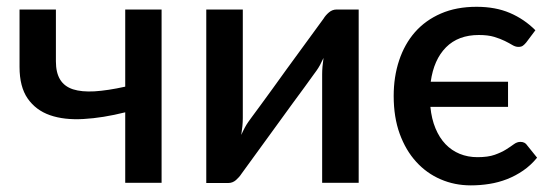

<svg xmlns="http://www.w3.org/2000/svg" viewBox="-20 -538 1626 565"><path d="M455.5 0V-510H348.5V-283C313.8 -275.3 283.8 -270.8 258.2 -269.2C232.8 -267.8 211.6 -269.8 194.8 -275.2C177.9 -280.8 165.3 -290.2 157 -303.8C148.7 -317.2 144.5 -335.2 144.5 -357.5V-510H37.5V-341C37.5 -302 45.5 -271 61.5 -248C77.5 -225 99.4 -208.7 127.2 -199C155.1 -189.3 187.9 -185.6 225.8 -187.8C263.6 -189.9 304.5 -196.5 348.5 -207.5V0Z M587 0.5H652C660.3 0.5 667.8 -2.4 674.5 -8.2C681.2 -14.1 686.5 -20.2 690.5 -26.5C730.8 -82.2 767.2 -132.2 799.5 -176.5C813.2 -195.5 826.7 -214.1 840 -232.3C853.3 -250.4 865.3 -266.7 875.8 -281C886.3 -295.3 894.8 -307.1 901.3 -316.3C907.8 -325.4 911.3 -330.3 912 -331C915.3 -335.7 918.7 -341.1 922 -347.2C925.3 -353.4 928.7 -360.2 932 -367.5C930.7 -358.8 929.7 -350.3 929 -342C928.3 -333.7 928 -326.2 928 -319.5V0H1035.5V-510H970.5C962.2 -510 954.7 -507.2 948 -501.5C941.3 -495.8 936 -489.7 932 -483C891.3 -427.3 854.8 -377.3 822.5 -333C808.8 -314 795.4 -295.4 782.3 -277.2C769.1 -259.1 757.3 -242.8 746.8 -228.5C736.3 -214.2 727.7 -202.5 721 -193.5C714.3 -184.5 710.8 -179.7 710.5 -179C703.5 -169 696.7 -156.3 690 -141C691.3 -149.7 692.4 -158.2 693.3 -166.8C694.1 -175.2 694.5 -183.2 694.5 -190.5V-510H587Z M1528.5 -413 1555.5 -449C1533.5 -471 1508.4 -488 1480.2 -500C1452.1 -512 1419.5 -518 1382.5 -518C1342.8 -518 1307.8 -511.4 1277.5 -498.2C1247.2 -485.1 1221.8 -466.8 1201.2 -443.5C1180.8 -420.2 1165.2 -392.4 1154.5 -360.2C1143.8 -328.1 1138.5 -293.2 1138.5 -255.5C1138.5 -213.8 1144.4 -176.8 1156.2 -144.3C1168.1 -111.8 1184.2 -84.3 1204.8 -61.8C1225.2 -39.3 1249.2 -22.1 1276.8 -10.3C1304.2 1.6 1333.8 7.5 1365.5 7.5C1383.8 7.5 1402 6.1 1420 3.2C1438 0.4 1455.3 -4.3 1472 -10.8C1488.7 -17.3 1504.5 -25.7 1519.5 -36C1534.5 -46.3 1548.2 -59 1560.5 -74L1531.5 -110C1527.2 -117 1520.5 -120.5 1511.5 -120.5C1504.8 -120.5 1498.3 -118.2 1492 -113.5C1485.7 -108.8 1478 -103.7 1469 -98C1460 -92.3 1448.9 -87.2 1435.8 -82.5C1422.6 -77.8 1405.7 -75.5 1385 -75.5C1366 -75.5 1348.6 -78.8 1332.8 -85.3C1316.9 -91.8 1303 -101.3 1291 -113.8C1279 -126.3 1269.2 -141.8 1261.5 -160.3C1253.8 -178.8 1248.8 -199.8 1246.5 -223.5H1475V-297.5H1247.5C1253.5 -340.8 1268.5 -374.6 1292.5 -398.8C1316.5 -422.9 1348.7 -435 1389 -435C1407 -435 1422.1 -433.2 1434.3 -429.5C1446.4 -425.8 1456.8 -421.8 1465.5 -417.5C1474.2 -413.2 1481.6 -409.2 1487.7 -405.5C1493.9 -401.8 1499.8 -400 1505.5 -400C1511.2 -400 1515.6 -401.2 1518.7 -403.5C1521.9 -405.8 1525.2 -409 1528.5 -413Z"/></svg>

Font: Lato Semibold
Style: Regular
Weight: 600
Designer: Lukasz Dziedzic
Foundry: tyPoland Lukasz Dziedzic
Version: Version 2.006; 2014-01-15